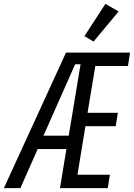

<svg xmlns="http://www.w3.org/2000/svg" viewBox="-43 -969 690 989"><path d="M299 -201H151L62 0H-23L297 -698H627L616 -629H448L408 -388H564L553 -319H397L356 -69H523L512 0H266ZM344 -638 181 -270H311L372 -638ZM439 -755 392 -783 500 -949 568 -910Z"/></svg>

Font: iA Writer Mono V
Style: Regular
Weight: 400
Italic angle: -9.5°
Designer: Mike Abbink, Paul van der Laan, Pieter van Rosmalen
Foundry: Bold Monday
Version: Version 2.000